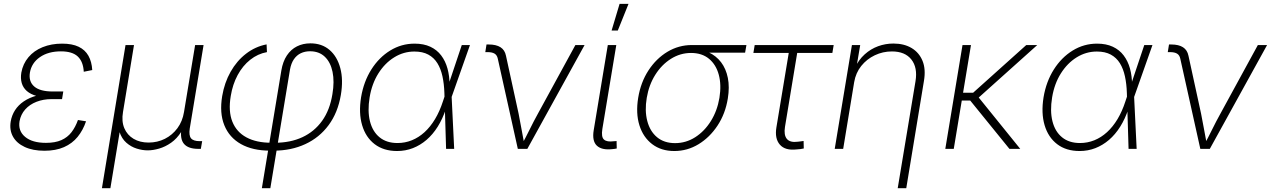

<svg xmlns="http://www.w3.org/2000/svg" viewBox="-20 -773 6600 997"><path d="M210.9 9.8Q150.4 9.8 108.4 -9.8Q66.4 -29.3 47.4 -63.5Q28.3 -97.7 35.6 -142.1Q41 -174.3 58.1 -200.9Q75.2 -227.5 103.8 -246.8Q132.3 -266.1 171.1 -276.6Q210 -287.1 258.3 -287.1H306.6L302.2 -258.3H247.1Q205.1 -258.3 169.4 -244.4Q133.8 -230.5 110.8 -204.6Q87.9 -178.7 81.5 -143.6Q73.2 -93.3 110.4 -62.3Q147.5 -31.2 218.8 -31.2Q266.6 -31.2 298.6 -45.4Q330.6 -59.6 351.1 -86.2Q371.6 -112.8 384.8 -149.9L426.8 -143.1Q411.1 -96.7 383.1 -62.3Q355 -27.8 312.3 -9Q269.5 9.8 210.9 9.8ZM254.9 -264.6Q206.1 -264.6 172.4 -273.9Q138.7 -283.2 119.1 -300.5Q99.6 -317.9 92.8 -342Q85.9 -366.2 90.8 -396Q99.1 -441.9 127.7 -475.8Q156.2 -509.8 201.4 -528.1Q246.6 -546.4 302.7 -546.4Q354.5 -546.4 388.2 -530.3Q421.9 -514.2 439.2 -483.4Q456.5 -452.6 459 -409.2L415 -400.4Q412.1 -453.1 383.8 -479.7Q355.5 -506.3 296.4 -506.3Q230.5 -506.3 187.3 -476.3Q144 -446.3 135.3 -396Q127.9 -349.6 158 -323.7Q188 -297.9 253.9 -297.9H308.6L303.2 -264.6Z M509.3 204.1 631.8 -539.1H675.8L618.7 -191.4Q610.4 -143.1 625.5 -107.4Q640.6 -71.8 673.6 -52.2Q706.5 -32.7 751.5 -32.7Q797.4 -32.7 836.2 -52.2Q875 -71.8 901.4 -107.4Q927.7 -143.1 935.5 -191.4L993.2 -539.1H1037.1L965.3 -105.5Q960 -69.8 971.9 -54.9Q983.9 -40 1017.1 -40H1029.8L1022.9 0H1009.8Q957.5 0 935.5 -25.9Q913.6 -51.8 922.4 -105L934.1 -176.8H952.6Q943.8 -124.5 921.4 -88.9Q898.9 -53.2 868.7 -32Q838.4 -10.7 806.4 -1.5Q774.4 7.8 747.1 7.8Q719.2 7.8 689.7 -1.5Q660.2 -10.7 636 -32Q611.8 -53.2 600.3 -88.9Q588.9 -124.5 597.7 -176.8H616.2L553.2 204.1Z M1339.8 204.1 1440.9 -406.7Q1448.7 -453.6 1469.7 -485.1Q1490.7 -516.6 1522 -532.2Q1553.2 -547.9 1591.8 -547.9Q1651.4 -547.9 1691.2 -513.7Q1731 -479.5 1747.1 -419.2Q1763.2 -358.9 1750 -280.3Q1734.4 -188 1686.5 -123.3Q1638.7 -58.6 1565.4 -24.7Q1492.2 9.3 1400.9 9.3H1382.3Q1292 9.3 1231.2 -24.9Q1170.4 -59.1 1144.8 -122.8Q1119.1 -186.5 1133.8 -274.4Q1145.5 -343.8 1177.5 -400.4Q1209.5 -457 1257.6 -494.1Q1305.7 -531.2 1364.3 -542.5L1366.2 -502.4Q1318.4 -493.7 1279.3 -462.6Q1240.2 -431.6 1214.1 -383.3Q1188 -335 1178.2 -274.4Q1165 -195.3 1186.5 -141.4Q1208 -87.4 1259.8 -59.6Q1311.5 -31.7 1389.2 -31.7H1407.7Q1487.8 -31.7 1550 -60.5Q1612.3 -89.4 1652.6 -145.5Q1692.9 -201.7 1706.1 -284.2Q1717.3 -349.6 1706.8 -399.9Q1696.3 -450.2 1666.5 -478.5Q1636.7 -506.8 1589.8 -506.8Q1563.5 -506.8 1542 -496.6Q1520.5 -486.3 1506.1 -465.3Q1491.7 -444.3 1485.8 -411.6L1383.8 204.1Z M2042 11.2Q1972.2 11.2 1925.5 -24.4Q1878.9 -60.1 1860.4 -123Q1841.8 -186 1855 -268.1Q1868.7 -349.6 1908.4 -412.4Q1948.2 -475.1 2006.3 -510.7Q2064.5 -546.4 2132.8 -546.4Q2180.2 -546.4 2214.6 -530.3Q2249 -514.2 2271 -485.1Q2293 -456.1 2303.7 -417Q2314.5 -377.9 2314.5 -332H2328.6L2325.2 -271.5L2338.4 0H2296.4L2287.6 -290Q2286.1 -336.9 2277.6 -376.5Q2269 -416 2251.2 -444.8Q2233.4 -473.6 2204.1 -489.5Q2174.8 -505.4 2131.8 -505.4Q2075.7 -505.4 2027.1 -475.3Q1978.5 -445.3 1944.8 -391.8Q1911.1 -338.4 1899.4 -267.6Q1887.7 -196.8 1901.1 -143.3Q1914.6 -89.8 1950.9 -60.1Q1987.3 -30.3 2043.9 -30.3Q2083.5 -30.3 2118.9 -44.7Q2154.3 -59.1 2184.6 -86.7Q2214.8 -114.3 2239 -154.5Q2263.2 -194.8 2279.8 -246.1L2377.9 -539.1H2420.4L2324.7 -268.1L2308.6 -207H2295.4Q2278.3 -155.8 2252.9 -115.2Q2227.5 -74.7 2194.8 -46.6Q2162.1 -18.6 2123.8 -3.7Q2085.4 11.2 2042 11.2Z M2668.9 0 2564.9 -468.3Q2561 -486.8 2548.1 -494.6Q2535.2 -502.4 2511.7 -502.4H2500L2506.3 -542H2518.1Q2556.6 -542 2579.1 -527.6Q2601.6 -513.2 2607.4 -483.4L2672.9 -183.1Q2681.2 -142.6 2688.2 -101.8Q2695.3 -61 2703.1 -21.5H2689.5Q2710.9 -61 2731 -101.8Q2751 -142.6 2773.4 -183.1L2967.8 -539.1H3015.6L2718.3 0Z M3158.2 1.5Q3104.5 7.3 3079.1 -16.8Q3053.7 -41 3063 -97.2L3136.2 -539.1H3180.2L3107.9 -103.5Q3101.1 -61.5 3116.5 -48.1Q3131.8 -34.7 3167.5 -39.6Q3173.3 -40 3175.5 -40Q3177.7 -40 3181.6 -41L3182.6 -2Q3178.2 -1 3171.9 0Q3165.5 1 3158.2 1.5ZM3155.8 -614.3 3197.3 -752.9H3243.7L3188 -614.3Z M3481.4 11.2Q3413.6 11.2 3366.7 -24.4Q3319.8 -60.1 3300.3 -122.3Q3280.8 -184.6 3293.9 -265.1Q3307.1 -345.7 3347.4 -407.5Q3387.7 -469.2 3446 -504.2Q3504.4 -539.1 3572.3 -539.1H3856L3849.1 -499.5H3627.4L3568.4 -498Q3512.2 -498 3463.9 -467.5Q3415.5 -437 3382.6 -384.5Q3349.6 -332 3338.4 -265.1Q3327.1 -198.2 3341.1 -144.8Q3355 -91.3 3391.8 -60.5Q3428.7 -29.8 3485.4 -29.8Q3542 -29.8 3590.1 -60.5Q3638.2 -91.3 3671.4 -144.5Q3704.6 -197.8 3715.8 -265.1Q3726.6 -332.5 3712.4 -385Q3698.2 -437.5 3661.6 -467.8Q3625 -498 3568.4 -498L3569.3 -519.5Q3619.6 -519.5 3659.2 -501.5Q3698.7 -483.4 3724.4 -449.7Q3750 -416 3759.5 -368.4Q3769 -320.8 3759.3 -261.2Q3746.6 -182.6 3706.1 -121.1Q3665.5 -59.6 3607.4 -24.2Q3549.3 11.2 3481.4 11.2Z M4116.7 2.9Q4057.1 9.8 4029.5 -22Q4002 -53.7 4011.7 -111.8L4075.7 -498H3892.1L3898.9 -539.1H4309.1L4302.2 -498H4119.6L4056.2 -114.3Q4049.3 -71.8 4065.9 -51.8Q4082.5 -31.7 4122.6 -37.1Q4129.4 -37.6 4137.2 -38.8Q4145 -40 4152.8 -41L4153.8 -2Q4145.5 0 4136 1.2Q4126.5 2.4 4116.7 2.9Z M4415.5 -346.7 4358.4 0H4314.5L4403.8 -539.1H4446.8L4426.3 -417.5H4417.5Q4438.5 -462.4 4470 -490.7Q4501.5 -519 4539.8 -533Q4578.1 -546.9 4619.1 -546.9Q4674.8 -546.9 4713.9 -523.4Q4752.9 -500 4770.5 -456.8Q4788.1 -413.6 4777.8 -353L4686 204.1H4641.6L4733.9 -351.1Q4745.6 -421.9 4712.6 -463.9Q4679.7 -505.9 4611.3 -505.9Q4564.5 -505.9 4522.7 -486.1Q4481 -466.3 4452.4 -430.7Q4423.8 -395 4415.5 -346.7Z M5022 -539.1 4932.6 0H4888.7L4978 -539.1ZM5366.2 -539.1 5044.9 -251H4953.1L4960 -291.5H5033.2L5309.1 -539.1ZM5221.7 0 5013.7 -256.3 5049.3 -282.7 5277.8 0Z M5585.9 11.2Q5516.1 11.2 5469.5 -24.4Q5422.9 -60.1 5404.3 -123Q5385.7 -186 5398.9 -268.1Q5412.6 -349.6 5452.4 -412.4Q5492.2 -475.1 5550.3 -510.7Q5608.4 -546.4 5676.8 -546.4Q5724.1 -546.4 5758.5 -530.3Q5793 -514.2 5814.9 -485.1Q5836.9 -456.1 5847.7 -417Q5858.4 -377.9 5858.4 -332H5872.6L5869.1 -271.5L5882.3 0H5840.3L5831.5 -290Q5830.1 -336.9 5821.5 -376.5Q5813 -416 5795.2 -444.8Q5777.3 -473.6 5748 -489.5Q5718.8 -505.4 5675.8 -505.4Q5619.6 -505.4 5571 -475.3Q5522.5 -445.3 5488.8 -391.8Q5455.1 -338.4 5443.4 -267.6Q5431.6 -196.8 5445.1 -143.3Q5458.5 -89.8 5494.9 -60.1Q5531.2 -30.3 5587.9 -30.3Q5627.4 -30.3 5662.8 -44.7Q5698.2 -59.1 5728.5 -86.7Q5758.8 -114.3 5783 -154.5Q5807.1 -194.8 5823.7 -246.1L5921.9 -539.1H5964.4L5868.7 -268.1L5852.5 -207H5839.4Q5822.3 -155.8 5796.9 -115.2Q5771.5 -74.7 5738.8 -46.6Q5706.1 -18.6 5667.7 -3.7Q5629.4 11.2 5585.9 11.2Z M6212.9 0 6108.9 -468.3Q6105 -486.8 6092 -494.6Q6079.1 -502.4 6055.7 -502.4H6043.9L6050.3 -542H6062Q6100.6 -542 6123 -527.6Q6145.5 -513.2 6151.4 -483.4L6216.8 -183.1Q6225.1 -142.6 6232.2 -101.8Q6239.3 -61 6247.1 -21.5H6233.4Q6254.9 -61 6274.9 -101.8Q6294.9 -142.6 6317.4 -183.1L6511.7 -539.1H6559.6L6262.2 0Z"/></svg>

Font: Inter 18pt ExtraLight
Style: Italic
Weight: 250
Italic angle: -9.3988°
Designer: Rasmus Andersson
Foundry: rsms
Version: Version 4.001;git-66647c0bb